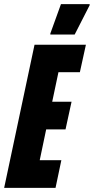

<svg xmlns="http://www.w3.org/2000/svg" viewBox="-36 -903 451 923"><path d="M-16 0 130 -688H377L348 -556H245L215 -414H308L279 -281H186L155 -133H259L231 0ZM206 -737V-742L257 -883H395V-878L323 -737Z"/></svg>

Font: Saira ExtraCondensed Black
Style: Italic
Weight: 900
Width: 2
Italic angle: -12°
Designer: Hector Gatti with collaboration of the Omnibus-Type team
Foundry: Omnibus-Type
Version: Version 1.101